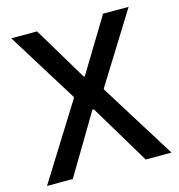

<svg xmlns="http://www.w3.org/2000/svg" viewBox="-105 -792 826 885"><g transform="rotate(-15 308.5 -350.0)"><path d="M11 0H134L304 -285H311L482 0H605L380 -361V-366L588 -700H466L310 -443H305L151 -700H28L236 -365V-360Z"/></g></svg>

Font: Fixel Display Medium
Style: Regular
Weight: 500
Designer: AlfaBravo + MacPaw
Foundry: Kyrylo Tkachov, Marchela Mozhyna, Serhii Makarenko, Maria Weinstein, Zakhar Kryvoshyya
Version: Version 1.211